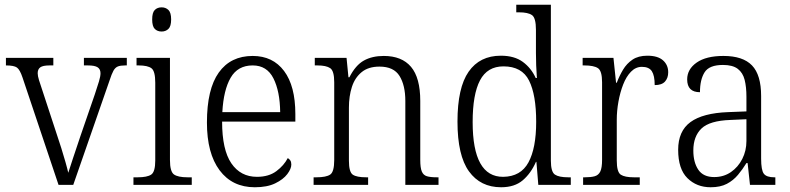

<svg xmlns="http://www.w3.org/2000/svg" viewBox="-20 -780 3334 810"><path d="M75 -453Q64 -486 51.5 -495Q39 -504 5 -504V-536H205V-504H189Q161 -504 150 -496Q139 -488 139 -471Q139 -460 144.5 -442Q150 -424 156 -407L220 -212Q229 -186 238.5 -155.5Q248 -125 256 -97Q264 -69 268 -51Q274 -71 288 -112.5Q302 -154 320 -208L380 -382Q391 -415 397.5 -436.5Q404 -458 404 -471Q404 -488 392 -496Q380 -504 351 -504H334V-536H515V-504H508Q488 -504 477 -499.5Q466 -495 458.5 -481.5Q451 -468 442 -440L289 0H227Z M662 -647Q644 -647 633 -658Q622 -669 622 -698Q622 -727 633 -738Q644 -749 662 -749Q679 -749 690.5 -738Q702 -727 702 -698Q702 -669 690.5 -658Q679 -647 662 -647ZM543 0V-32H561Q601 -32 618 -43.5Q635 -55 635 -103V-431Q635 -480 619 -492Q603 -504 565 -504H556V-536H697V-105Q697 -56 714 -44Q731 -32 771 -32H789V0Z M1055 10Q960 10 906.5 -61.5Q853 -133 853 -263Q853 -404 903 -474Q953 -544 1046 -544Q1131 -544 1178.5 -480.5Q1226 -417 1226 -299V-267H917Q917 -148 956 -91Q995 -34 1064 -34Q1114 -34 1146 -58Q1178 -82 1194 -113Q1200 -110 1204.5 -103.5Q1209 -97 1209 -86Q1209 -68 1192 -45.5Q1175 -23 1141 -6.5Q1107 10 1055 10ZM1162 -307Q1161 -395 1133.5 -449.5Q1106 -504 1046 -504Q983 -504 953 -452Q923 -400 918 -307Z M1303 0V-32H1315Q1356 -32 1373 -43.5Q1390 -55 1390 -105V-433Q1390 -481 1373 -492.5Q1356 -504 1319 -504H1308V-536H1442L1450 -454H1454Q1480 -505 1515 -524.5Q1550 -544 1599 -544Q1675 -544 1714 -498Q1753 -452 1753 -354V-105Q1753 -72 1759.5 -56.5Q1766 -41 1781 -36.5Q1796 -32 1823 -32H1830V0H1690V-354Q1690 -420 1665.5 -459.5Q1641 -499 1581 -499Q1534 -499 1505.5 -475.5Q1477 -452 1464.5 -413Q1452 -374 1452 -326V-102Q1452 -54 1468.5 -43Q1485 -32 1525 -32H1533V0Z M2094 10Q2007 10 1958.5 -57Q1910 -124 1910 -267Q1910 -410 1957 -477.5Q2004 -545 2093 -545Q2150 -545 2185.5 -519Q2221 -493 2240 -451H2245Q2243 -476 2242 -504Q2241 -532 2241 -556V-654Q2241 -705 2224 -716.5Q2207 -728 2170 -728H2158V-760H2304V-102Q2304 -55 2321 -43.5Q2338 -32 2377 -32H2388V0H2251L2243 -97H2241Q2220 -49 2185.5 -19.5Q2151 10 2094 10ZM2103 -34Q2177 -35 2209.5 -95Q2242 -155 2242 -266Q2242 -380 2212 -440Q2182 -500 2104 -500Q2036 -500 2005 -441Q1974 -382 1974 -265Q1974 -33 2103 -34Z M2440 0V-32H2448Q2473 -32 2489 -36.5Q2505 -41 2512.5 -56.5Q2520 -72 2520 -106V-433Q2520 -481 2502.5 -492.5Q2485 -504 2445 -504H2438V-536H2568L2579 -431H2582Q2593 -460 2608.5 -486Q2624 -512 2648.5 -528.5Q2673 -545 2711 -545Q2755 -545 2777 -525.5Q2799 -506 2799 -475Q2799 -451 2785.5 -436Q2772 -421 2742 -421Q2742 -461 2730 -479.5Q2718 -498 2688 -498Q2662 -498 2642 -477.5Q2622 -457 2609 -423.5Q2596 -390 2589 -351Q2582 -312 2582 -275V-103Q2582 -54 2599 -43Q2616 -32 2654 -32H2679V0Z M2978 10Q2919 10 2880 -28.5Q2841 -67 2841 -148Q2841 -227 2893 -265Q2945 -303 3052 -307L3129 -310V-372Q3129 -413 3121.5 -443Q3114 -473 3092.5 -489.5Q3071 -506 3030 -506Q2972 -506 2952.5 -475Q2933 -444 2933 -391Q2879 -391 2879 -445Q2879 -488 2919 -516Q2959 -544 3032 -544Q3114 -544 3152.5 -504Q3191 -464 3191 -375V-111Q3191 -62 3202.5 -47Q3214 -32 3247 -32H3251V0H3144L3134 -92H3129Q3113 -66 3093.5 -42.5Q3074 -19 3046.5 -4.5Q3019 10 2978 10ZM2993 -33Q3033 -33 3063.5 -54Q3094 -75 3111.5 -109.5Q3129 -144 3129 -185V-277L3062 -274Q2974 -271 2939.5 -238Q2905 -205 2905 -145Q2905 -95 2926 -64Q2947 -33 2993 -33Z"/></svg>

Font: Noto Serif Tamil SemiCondensed Light
Style: Italic
Weight: 300
Width: 4
Italic angle: -12°
Designer: Indian Type Foundry, Tom Grace, and the Monotype Design Team
Foundry: Monotype Imaging Inc.
Version: Version 2.003; ttfautohint (v1.8.4.7-5d5b)